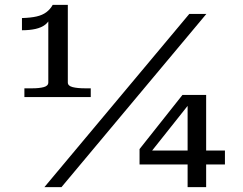

<svg xmlns="http://www.w3.org/2000/svg" viewBox="-20 -767 994 787"><path d="M258 -429Q258 -415 277.5 -410Q297 -405 329 -405H352V-369H80V-405H112Q141 -405 159.5 -410Q178 -415 178 -429V-694L187 -697Q181 -678 165.5 -666Q150 -654 126 -648.5Q102 -643 70 -643V-693Q106 -694 130 -699.5Q154 -705 170 -717Q186 -729 196 -747H258ZM756 -710H826L232 0H162ZM552 -93V-156L728 -378H769L757 -343L579 -119L580 -150H902V-93ZM825 0H749V-354L752 -378H825Z"/></svg>

Font: Roboto Serif
Style: Regular
Weight: 400
Designer: Greg Gazdowicz
Foundry: Commercial Type
Version: Version 1.008